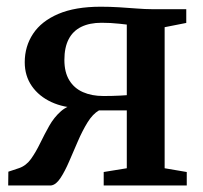

<svg xmlns="http://www.w3.org/2000/svg" viewBox="-20 -566 619 586"><path d="M5 0 5.5 -42 38.5 -53Q60 -60.5 74.8 -81.2Q89.5 -102 102.5 -128.8Q115.5 -155.5 130.2 -181.8Q145 -208 166 -226.5Q187 -245 219 -249L222.5 -236.5Q174.5 -237 136.8 -254.5Q99 -272 77.2 -303.2Q55.5 -334.5 55.5 -376Q55.5 -424.5 81 -463Q106.5 -501.5 158 -523.5Q209.5 -545.5 287.5 -545.5Q315 -545.5 343.5 -543.8Q372 -542 398 -540Q424 -538 443 -538H548.5V-496L482.5 -483V-52.5L550 -41V0H296.5V-41L367 -52.5V-229H282Q263 -218 247.2 -192.5Q231.5 -167 217.8 -135.2Q204 -103.5 191 -73.2Q178 -43 164.5 -22.5Q151 -2 136 0ZM295 -273Q306 -273 319.8 -273.2Q333.5 -273.5 346.5 -274.2Q359.5 -275 367 -275.5V-491Q358.5 -492 345.2 -493.5Q332 -495 317.2 -495.8Q302.5 -496.5 290 -496.5Q253.5 -496.5 228 -484Q202.5 -471.5 189.5 -446.2Q176.5 -421 176.5 -383Q176.5 -345.5 191.5 -321Q206.5 -296.5 233.2 -284.8Q260 -273 295 -273Z"/></svg>

Font: Merriweather 60pt SemiBold
Style: Regular
Weight: 600
Version: Version 2.100